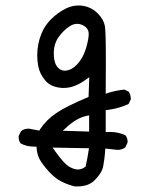

<svg xmlns="http://www.w3.org/2000/svg" viewBox="-20 -547 540 690"><path d="M238.3 -300.3Q225.1 -293 212.4 -293Q199.2 -293 189 -303.2Q173.3 -318.8 173.3 -354.7Q173.3 -390.6 191.9 -415.5Q210 -439.9 230.5 -452.6Q243.7 -461.4 257.3 -461.4Q266.6 -461.4 275.4 -457.5Q298.8 -446.8 298.8 -425.3Q298.8 -407.7 290.5 -378.4Q278.8 -336.9 254.4 -313Q246.6 -305.2 238.3 -300.3ZM300.3 -132.3V-74.2L205.6 -77.1L221.2 -91.3Q254.9 -122.1 290 -130.4ZM284.7 53.7Q277.8 58.6 271.7 60.3Q265.6 62 262 62Q258.3 62 256.8 62Q243.7 61 226.6 50.8Q210 40.5 178.7 -2.9L168.9 -16.6L299.8 -14.2Q294.4 22.9 287.6 51.8ZM258.3 123Q297.9 123 320.3 100.6Q346.7 74.2 351.1 49.3Q356 22.5 357.9 -4.4L358.4 -13.2L401.9 -8.3Q417.5 -8.3 430.2 -17.1L438 -33.7Q438.5 -35.6 438.5 -37.1Q438.5 -50.8 431.2 -60.5Q405.8 -72.8 376.5 -72.8Q372.6 -72.8 359.9 -72.3V-150.9Q380.4 -153.8 393.1 -156.7Q418.9 -162.6 441.9 -173.3L449.7 -189Q450.2 -190.9 450.2 -193.6Q450.2 -196.3 449.2 -200.2Q448.2 -209 442.9 -217.3L427.2 -225.1Q401.4 -222.7 370.6 -213.9L359.9 -210.4Q360.4 -281.7 360.4 -326.7Q360.4 -435.5 356.9 -453.6Q352.5 -477.5 331.1 -499Q309.6 -520.5 279.3 -525.9Q270.5 -527.3 262.2 -527.3Q240.7 -527.3 220.2 -518.1Q188.5 -502.9 163.6 -478Q141.1 -455.6 129.4 -427.2Q113.8 -390.1 113.8 -347.7Q113.8 -327.6 117.7 -308.1Q123 -280.3 144 -256.3Q164.1 -233.4 203.6 -231Q207 -231 210 -231Q247.1 -231 287.1 -259.8L300.8 -269.5L298.3 -198.7Q214.8 -163.6 180.7 -139.6Q146.5 -116.2 124 -82.5L121.1 -77.6L85 -84.5Q82.5 -84.5 80.6 -84.5Q66.4 -84.5 55.7 -75.7L47.4 -59.1Q46.9 -57.1 46.9 -55.2Q46.9 -41 54.2 -31.7Q75.2 -20 103.5 -20H111.3L111.8 -12.2Q113.8 14.6 128.9 36.1Q145 59.1 163.8 77.9Q182.6 96.7 203.9 106.9Q225.1 117.2 247.6 122.6Q252.9 123 258.3 123Z"/></svg>

Font: NaikaiFont
Style: Light
Weight: 300
Version: Version 1.89